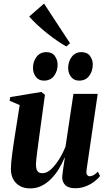

<svg xmlns="http://www.w3.org/2000/svg" viewBox="-20 -1036 594 1068"><path d="M148 12Q114 12 90 -1.8Q66 -15.5 53.2 -39.8Q40.5 -64 40.5 -96.5Q40.5 -111 42.5 -133Q44.5 -155 47.8 -179.8Q51 -204.5 54.5 -227.8Q58 -251 60.5 -268L89.5 -451.5L33.5 -475.5L37 -496L210 -524.5L230 -509L199 -282.5Q196.5 -263 193.2 -239Q190 -215 187 -191.8Q184 -168.5 182 -150.2Q180 -132 180 -123.5Q180 -106.5 183.2 -95.2Q186.5 -84 194.5 -78.2Q202.5 -72.5 216.5 -72.5Q240 -72.5 263.8 -94.2Q287.5 -116 308.8 -150Q330 -184 344.5 -221L388.5 -514H523.5L461 -88Q459 -71.5 464.5 -63.5Q470 -55.5 479 -55.5Q488.5 -55.5 500.5 -61.8Q512.5 -68 524.5 -81L536.5 -57Q524 -40.5 503.2 -25Q482.5 -9.5 455.8 0.8Q429 11 399 11Q360.5 11 343.5 -6Q326.5 -23 326 -49.5Q326 -54.5 327.5 -66.8Q329 -79 331.2 -95Q333.5 -111 336 -127.8Q338.5 -144.5 340.5 -158.5L339 -159Q325.5 -126 306.8 -95.5Q288 -65 264 -40.8Q240 -16.5 211 -2.2Q182 12 148 12ZM224 -587.5Q195.5 -587.5 179.5 -608.5Q163.5 -629.5 163.5 -658.5Q163.5 -694 183.5 -720Q203.5 -746 237.5 -746Q270 -746 285.2 -724.2Q300.5 -702.5 300.5 -676.5Q300.5 -640.5 280.8 -614Q261 -587.5 224 -587.5ZM420 -587.5Q391.5 -587.5 375.2 -608.5Q359 -629.5 359 -658.5Q359.5 -694 379.2 -720Q399 -746 433 -746Q465.5 -746 481 -724.2Q496.5 -702.5 496 -676.5Q496 -640.5 476.2 -614Q456.5 -587.5 420 -587.5ZM349 -777.5Q325.5 -790.5 297.8 -809.5Q270 -828.5 241.2 -851.5Q212.5 -874.5 187 -898.2Q161.5 -922 142.5 -944L225 -1016L369.5 -795.5Z"/></svg>

Font: Merriweather 120pt
Style: Bold Italic
Weight: 700
Italic angle: -7.8°
Version: Version 2.101